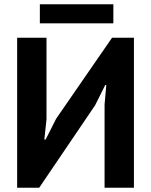

<svg xmlns="http://www.w3.org/2000/svg" viewBox="-20 -876 706 896"><path d="M60 0ZM468 -388 476 -479H471L424 -385L163 0H60V-700H197V-319L187 -225H193L242 -322L503 -700H605V0H468ZM166 -856H509V-767H166Z"/></svg>

Font: PT Sans
Style: Bold
Weight: 700
Version: Version 2.003W OFL; ttfautohint (v1.6)